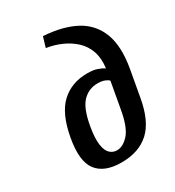

<svg xmlns="http://www.w3.org/2000/svg" viewBox="-174 -815 849 929"><g transform="rotate(-30 251.0 -350.0)"><path d="M233 10Q137 10 96.5 -43.5Q56 -97 78 -218Q100 -340 157.5 -393.5Q215 -447 303 -447Q335 -447 356.5 -440Q378 -433 394 -422Q401 -476 387 -516Q373 -556 343.5 -583.5Q314 -611 275 -628.5Q236 -646 191 -653L208 -710Q316 -703 386.5 -665Q457 -627 485.5 -552Q514 -477 493 -360L467 -215Q446 -96 388 -43Q330 10 233 10ZM243 -52Q277 -52 309 -87.5Q341 -123 357 -215L383 -360Q376 -368 360.5 -374Q345 -380 322 -380Q273 -380 238.5 -345Q204 -310 188 -218Q177 -155 182.5 -118.5Q188 -82 204.5 -67Q221 -52 243 -52Z"/></g></svg>

Font: Cuprum SemiBold
Style: Italic
Weight: 600
Italic angle: -10°
Version: Version 3.000